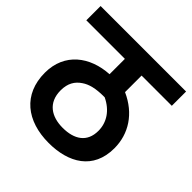

<svg xmlns="http://www.w3.org/2000/svg" viewBox="-166 -758 894 894"><g transform="rotate(45 281.5 -311.0)"><path d="M563 -528V-622H0V-528H254V-427C133 -420 36 -349 36 -219C36 -77 135 0 280 0C410 0 514 -59 514 -199C514 -294 462 -375 364 -419V-528ZM276 -96C203 -96 146 -131 146 -213C146 -259 164 -288 194 -308C220 -326 255 -335 309 -335H314C373 -307 404 -259 404 -204C404 -129 352 -96 276 -96Z"/></g></svg>

Font: Noto Sans Devanagari UI SemiCondensed SemiBold
Style: Regular
Weight: 600
Width: 4
Designer: Jelle Bosma - Monotype Design Team
Foundry: Monotype Imaging Inc.
Version: Version 2.004